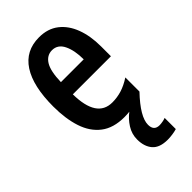

<svg xmlns="http://www.w3.org/2000/svg" viewBox="-242 -620 923 923"><g transform="rotate(-45 219.5 -159.0)"><path d="M298 116Q298 157 336 157Q346 157 359 154.5Q372 152 378 149V225Q365 229 347.5 231.5Q330 234 315 234Q260 234 235.5 205.5Q211 177 211 129Q211 92 231 60.5Q251 29 279 8Q262 10 244 10Q170 10 124.5 -25Q79 -60 58.5 -122.5Q38 -185 38 -268Q38 -406 85.5 -479Q133 -552 225 -552Q284 -552 324 -521Q364 -490 384.5 -435.5Q405 -381 405 -310V-243H146Q148 -81 253 -81Q286 -81 317 -90.5Q348 -100 382 -122V-26Q298 62 298 116ZM225 -464Q190 -464 169.5 -431.5Q149 -399 147 -325H302Q302 -386 283 -425Q264 -464 225 -464Z"/></g></svg>

Font: Noto Sans Gujarati UI ExtraCondensed SemiBold
Style: Regular
Weight: 600
Width: 2
Designer: Jelle Bosma - Monotype Design Team, Universal Thirst
Foundry: Monotype Imaging Inc.
Version: Version 2.106; ttfautohint (v1.8.4.7-5d5b)